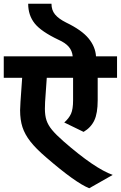

<svg xmlns="http://www.w3.org/2000/svg" viewBox="-30 -948 643 1022"><path d="M-10 -648H357Q354 -678 336 -699Q318 -720 282 -736Q189 -780 154.5 -823.5Q120 -867 120 -928H244Q244 -894 263 -871Q282 -848 322 -828Q405 -788 441.5 -743.5Q478 -699 481 -648H593V-534H490V-414Q490 -345 472 -307Q454 -269 415 -246L312 -296Q337 -318 348 -342.5Q359 -367 359 -414V-534H219L210 -405Q209 -392 209 -369Q209 -333 217.5 -307.5Q226 -282 247 -256.5Q268 -231 309 -195Q474 -51 570 -17L445 54Q372 25 216 -110Q161 -157 131.5 -195Q102 -233 89.5 -271.5Q77 -310 77 -361Q77 -373 79 -405L88 -534H-10Z"/></svg>

Font: Madhuban SemiBold
Style: Regular
Weight: 600
Designer: jaikishan Patel
Foundry: MagicType
Version: Version 1.000